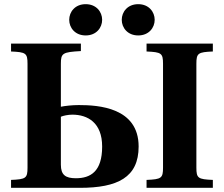

<svg xmlns="http://www.w3.org/2000/svg" viewBox="-20 -901 1074 921"><path d="M564 -806C564 -768 592 -731 643 -731C694 -731 722 -768 722 -806C722 -844 694 -881 643 -881C592 -881 564 -844 564 -806ZM312 -806C312 -768 340 -731 391 -731C442 -731 470 -768 470 -806C470 -844 442 -881 391 -881C340 -881 312 -844 312 -806ZM683 0H1001V-38C930 -41 922 -46 922 -97V-595C922 -646 930 -651 1001 -654V-692H683V-654C754 -651 762 -646 762 -595V-97C762 -46 754 -41 683 -38ZM33 0H363C544 0 645 -50 645 -198C645 -386 451 -397 358 -397C325 -397 292 -393 272 -389V-595C272 -646 280 -651 368 -656V-692H33V-654C104 -651 112 -646 112 -595V-97C112 -46 104 -41 33 -38ZM272 -111V-341C283 -346 307 -351 327 -351C400 -351 470 -313 470 -198C470 -78 414 -46 344 -46C294 -46 272 -62 272 -111Z"/></svg>

Font: Heuristica
Style: Bold
Weight: 700
Version: Version 1.0.1